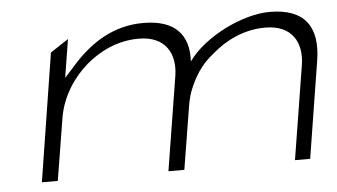

<svg xmlns="http://www.w3.org/2000/svg" viewBox="-38 -486 928 529"><g transform="rotate(-5 426.0 -221.5)"><path d="M58 -15H102L130 -187C140 -247 174 -296 212 -329C247 -359 297 -386 358 -386C433 -386 459 -335 450 -276L408 -15H452L480 -187C483 -208 489 -229 498 -247C522 -300 552 -320 562 -329C597 -359 647 -386 708 -386C783 -386 809 -335 800 -276L758 -15H800L843 -284C857 -373 823 -428 724 -428C649 -428 542 -376 496 -311C500 -384 463 -428 374 -428C292 -428 231 -387 184 -337L147 -296L164 -402L114 -369Z"/></g></svg>

Font: Charger Sport
Style: HLExtObl
Weight: 100
Designer: Jasper
Foundry: Cannot Into Space Fonts
Version: Version 1.1